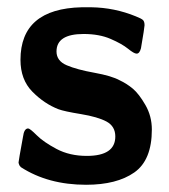

<svg xmlns="http://www.w3.org/2000/svg" viewBox="-20 -495 462 526"><path d="M30.8 -49.8Q30.8 -53.7 43 -120.1Q45.9 -143.1 57.1 -143.1Q62 -143.1 80.6 -124.5Q99.1 -106 135 -86.9Q170.9 -67.9 217.8 -67.9Q295.9 -67.9 295.9 -121.1Q295.9 -148.9 272 -161.9Q248 -174.8 201.9 -182.4Q155.8 -189.9 140.1 -195.8Q101.1 -210.9 68.6 -243.9Q36.1 -276.9 36.1 -331.1Q36.1 -471.2 204.1 -475.1H230Q293.9 -474.1 352.1 -450.2Q367.2 -444.3 371.6 -440.2Q376 -436 376 -425.8Q376 -419.9 366.2 -362.8Q362.3 -347.7 354 -348.1Q347.2 -348.1 330.6 -361.6Q314 -375 283 -388.4Q252 -401.9 209 -401.9Q134.8 -401.9 134.8 -354Q134.8 -328.1 162.8 -316.2Q190.9 -304.2 238.5 -295.7Q286.1 -287.1 308.1 -274.9Q327.1 -266.1 344 -252Q360.8 -237.8 378.4 -207.3Q396 -176.8 396 -140.1Q396 -56.2 347.9 -22.5Q299.8 11.2 215.8 11.2Q111.8 11.2 37.1 -37.1L33.2 -42Q30.8 -47.9 30.8 -49.8Z"/></svg>

Font: CMU Sans Serif
Style: Bold
Weight: 700
Version: Version 0.7.0